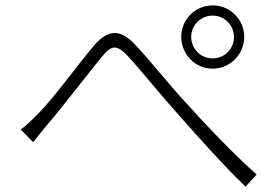

<svg xmlns="http://www.w3.org/2000/svg" viewBox="-20 -722 1040 713"><path d="M57 -241 103 -194C117 -212 140 -240 159 -263C215 -328 303 -444 355 -507C392 -553 411 -562 458 -510C505 -459 582 -363 649 -289C720 -209 814 -103 892 -29L933 -74C846 -151 738 -265 680 -330C613 -401 538 -497 482 -556C421 -621 376 -609 325 -548C266 -478 179 -357 122 -300C97 -275 79 -257 57 -241ZM690 -585C690 -628 725 -664 770 -664C814 -664 849 -628 849 -585C849 -541 814 -505 770 -505C725 -505 690 -541 690 -585ZM653 -585C653 -520 705 -467 770 -467C834 -467 887 -520 887 -585C887 -650 834 -702 770 -702C705 -702 653 -650 653 -585Z"/></svg>

Font: Noto Sans KR Light
Style: Regular
Weight: 300
Designer: Ryoko NISHIZUKA 西塚涼子 (kana, bopomofo & ideographs); Paul D. Hunt (Latin, Greek & Cyrillic); Sandoll Communications 산돌커뮤니
Foundry: Adobe
Version: Version 2.004;hotconv 1.0.118;makeotfexe 2.5.65603